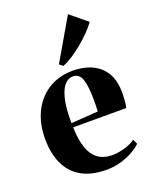

<svg xmlns="http://www.w3.org/2000/svg" viewBox="-150 -880 773 974"><g transform="rotate(-20 237.0 -393.5)"><path d="M256.5 11.5Q173.5 11.5 119.8 -19.2Q66 -50 39.8 -107.2Q13.5 -164.5 13.5 -242.5Q13.5 -307.5 32.2 -358.8Q51 -410 84.5 -446Q118 -482 162.8 -501Q207.5 -520 260 -520Q353.5 -520 406.8 -473Q460 -426 461.5 -336.5Q461.5 -303.5 459.5 -281.8Q457.5 -260 454 -249H167.5Q169 -198 178 -160.2Q187 -122.5 204.2 -97.8Q221.5 -73 247.2 -60.8Q273 -48.5 308 -48.5Q339 -48.5 374.8 -59Q410.5 -69.5 432 -86L444 -60Q429.5 -44.5 400.5 -27.8Q371.5 -11 334 0.2Q296.5 11.5 256.5 11.5ZM167 -272 312.5 -282Q313.5 -298 313.5 -312Q313.5 -326 314 -341.5Q314 -416 301.5 -454.2Q289 -492.5 253 -492.5Q234 -492.5 217.8 -479.2Q201.5 -466 189.8 -438.5Q178 -411 172 -369.5Q166 -328 167 -272ZM227 -559 209 -574 339 -797.5 429.5 -723Q412.5 -699.5 388.2 -675Q364 -650.5 336.5 -627.8Q309 -605 281.2 -587Q253.5 -569 228 -559Z"/></g></svg>

Font: Merriweather 144pt
Style: Bold
Weight: 700
Version: Version 2.100